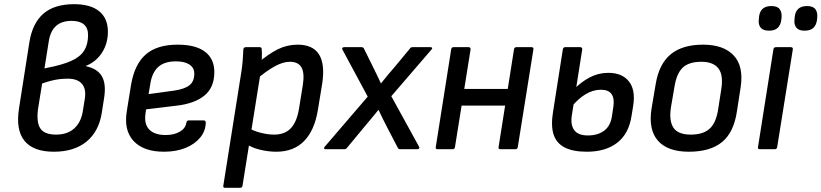

<svg xmlns="http://www.w3.org/2000/svg" viewBox="-20 -715 3936 920"><path d="M238 12Q140 12 97.5 -40Q55 -92 71 -195L121 -514Q136 -605 188.5 -650Q241 -695 335 -695Q414 -695 455.5 -661Q497 -627 497 -563Q497 -507 469 -463Q441 -419 391 -399V-398Q448 -386 469 -348Q490 -310 478 -240L468 -176Q454 -85 394.5 -36.5Q335 12 238 12ZM249 -70Q302 -70 335 -99Q368 -128 377 -183L387 -246Q393 -291 371.5 -314.5Q350 -338 305 -338Q287 -338 267.5 -336Q248 -334 226.5 -328.5Q205 -323 182 -315L162 -192Q154 -127 174 -98.5Q194 -70 249 -70ZM193 -387 206 -390Q279 -404 322 -423.5Q365 -443 383.5 -473Q402 -503 402 -547Q402 -581 382 -598Q362 -615 323 -615Q276 -615 249 -591Q222 -567 214 -519Z M766 12Q668 12 620 -39.5Q572 -91 588 -185L608 -309Q625 -408 679 -454.5Q733 -501 831 -501Q918 -501 962.5 -467Q1007 -433 1007 -370Q1007 -296 960 -257.5Q913 -219 829 -209L680 -191L677 -170Q670 -120 695.5 -94Q721 -68 774 -68Q814 -68 841.5 -84Q869 -100 873 -127Q875 -138 884 -138H956Q966 -138 966 -127Q965 -87 939 -55.5Q913 -24 868.5 -6Q824 12 766 12ZM692 -264 816 -281Q867 -289 889 -307.5Q911 -326 911 -362Q911 -390 888 -405.5Q865 -421 823 -421Q767 -421 737.5 -393.5Q708 -366 700 -312Z M1304 12Q1265 12 1224.5 2Q1184 -8 1162 -25L1171 -102Q1196 -87 1230 -78.5Q1264 -70 1293 -70Q1345 -70 1374 -101Q1403 -132 1413 -196L1431 -307Q1440 -365 1424.5 -392Q1409 -419 1369 -419Q1336 -419 1296 -397Q1256 -375 1203 -330L1214 -412Q1267 -457 1311.5 -479Q1356 -501 1406 -501Q1479 -501 1508.5 -454.5Q1538 -408 1524 -315L1503 -187Q1487 -90 1437 -39Q1387 12 1304 12ZM1059 185Q1048 185 1050 175L1137 -374Q1141 -399 1143 -426.5Q1145 -454 1146 -477Q1146 -489 1159 -489H1224Q1234 -489 1234 -479Q1235 -471 1235 -458.5Q1235 -446 1234.5 -433.5Q1234 -421 1232 -415L1228 -363L1142 175Q1140 185 1131 185Z M1540 0Q1534 0 1533 -4Q1532 -8 1536 -12L1742 -252L1621 -477Q1618 -482 1620.5 -485.5Q1623 -489 1629 -489H1712Q1721 -489 1724 -482L1767 -395Q1777 -376 1786 -356Q1795 -336 1805 -316H1806Q1822 -336 1838.5 -356Q1855 -376 1871 -394L1944 -482Q1947 -487 1950 -488Q1953 -489 1958 -489H2043Q2049 -489 2050.5 -485.5Q2052 -482 2047 -477L1855 -254L1988 -12Q1991 -8 1988.5 -4Q1986 0 1980 0H1896Q1890 0 1886 -7L1835 -105Q1825 -125 1814.5 -145.5Q1804 -166 1794 -188H1793Q1775 -166 1758.5 -146Q1742 -126 1725 -106L1643 -7Q1638 0 1630 0Z M2378 0Q2367 0 2369 -10L2443 -479Q2445 -489 2454 -489H2526Q2538 -489 2536 -479L2461 -10Q2459 0 2450 0ZM2077 0Q2066 0 2068 -10L2142 -479Q2144 -489 2153 -489H2225Q2235 -489 2235 -479L2160 -10Q2158 0 2149 0ZM2177 -209 2189 -289H2430L2418 -209Z M2792 12Q2725 12 2685.5 -8.5Q2646 -29 2632.5 -71Q2619 -113 2630 -179L2677 -479Q2679 -489 2688 -489H2760Q2770 -489 2770 -479L2720 -162Q2713 -117 2731.5 -91.5Q2750 -66 2797 -66Q2844 -66 2874.5 -88.5Q2905 -111 2912 -157L2919 -203Q2925 -243 2910.5 -264Q2896 -285 2859 -285Q2821 -285 2785 -263Q2749 -241 2715 -199L2727 -284Q2765 -323 2806.5 -344.5Q2848 -366 2895 -366Q2961 -366 2993.5 -325Q3026 -284 3014 -208L3006 -159Q2993 -74 2937.5 -31Q2882 12 2792 12Z M3281 12Q3179 12 3132.5 -41Q3086 -94 3102 -195L3122 -313Q3138 -409 3194 -455Q3250 -501 3349 -501Q3447 -501 3495.5 -449.5Q3544 -398 3529 -297L3511 -181Q3496 -80 3439.5 -34Q3383 12 3281 12ZM3290 -70Q3349 -70 3380 -98Q3411 -126 3421 -190L3436 -287Q3447 -355 3422.5 -387Q3398 -419 3341 -419Q3281 -419 3251.5 -391Q3222 -363 3212 -300L3195 -201Q3185 -136 3207 -103Q3229 -70 3290 -70Z M3621 0Q3610 0 3612 -10L3686 -479Q3688 -489 3698 -489H3769Q3780 -489 3779 -479L3704 -10Q3702 0 3693 0ZM3835 -568Q3807 -568 3795.5 -583Q3784 -598 3787 -621L3788 -633Q3790 -658 3804.5 -672Q3819 -686 3847 -686Q3876 -686 3887 -671Q3898 -656 3896 -633L3895 -621Q3892 -596 3878 -582Q3864 -568 3835 -568ZM3665 -568Q3636 -568 3624.5 -583Q3613 -598 3616 -621L3617 -633Q3619 -658 3633.5 -672Q3648 -686 3676 -686Q3705 -686 3716 -671Q3727 -656 3725 -633L3724 -621Q3721 -596 3707 -582Q3693 -568 3665 -568Z"/></svg>

Font: Sofia Sans Medium
Style: Italic
Weight: 500
Italic angle: -9°
Version: Version 4.101